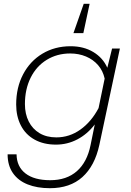

<svg xmlns="http://www.w3.org/2000/svg" viewBox="-20 -799 690 1009"><path d="M569 -544H610L502 -37Q478 73 413 131.5Q348 190 242 190Q175 190 125 170Q75 150 47.5 110Q20 70 20 12H67Q68 77 114 112.5Q160 148 244 148Q330 148 384 100.5Q438 53 456 -37L478 -145Q439 -94 386.5 -66.5Q334 -39 274 -39Q209 -39 161.5 -65.5Q114 -92 89.5 -140Q65 -188 65 -250Q65 -339 101.5 -408.5Q138 -478 203 -517Q268 -556 351 -556Q420 -556 470.5 -525.5Q521 -495 544 -443ZM276 -77Q345 -77 402.5 -118Q460 -159 498 -231L530 -386Q521 -427 495.5 -456.5Q470 -486 432 -502Q394 -518 349 -518Q280 -518 225.5 -484.5Q171 -451 141 -390.5Q111 -330 111 -252Q111 -200 131 -160.5Q151 -121 188 -99Q225 -77 276 -77ZM420 -779H451L418 -625H366Z"/></svg>

Font: Azeret Mono Thin
Style: Italic
Weight: 100
Italic angle: -12°
Designer: Martin Vácha
Foundry: Displaay
Version: Version 1.000; Glyphs 3.0.3, build 3074